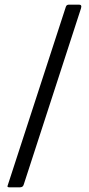

<svg xmlns="http://www.w3.org/2000/svg" viewBox="-20 -762 382 825"><path d="M21 43Q9 43 13 35L263 -733Q266 -742 276 -742H320Q333 -742 328 -726L82 31Q80 38 75.5 40.5Q71 43 64 43H21Z"/></svg>

Font: Libre Franklin
Style: Regular
Weight: 400
Designer: Pablo Impallari, Rodrigo Fuenzalida, Nhung Nguyen
Foundry: Impallari Type
Version: Version 3.000